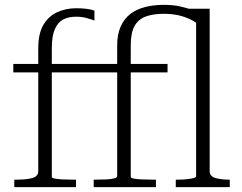

<svg xmlns="http://www.w3.org/2000/svg" viewBox="-20 -773 998 793"><path d="M35 -509H412V-474H35ZM194 -42Q194 -38 206 -35.5Q218 -33 238 -32Q258 -31 284 -31H294V0H39V-31H50Q91 -31 114.5 -38Q138 -45 138 -66V-573Q138 -634 159 -670Q180 -706 216 -722.5Q252 -739 295 -739Q317 -739 337.5 -736.5Q358 -734 370 -729V-688Q355 -694 336 -699Q317 -704 294 -704Q263 -704 241 -692.5Q219 -681 206.5 -652.5Q194 -624 194 -574ZM361 -509H672V-474H361ZM706 0V-31H716Q731 -31 748 -32.5Q765 -34 777.5 -37Q790 -40 790 -44V-704L732 -737H846V-66Q846 -45 869 -38Q892 -31 927 -31H929V0ZM624 0H367V-31H374Q400 -31 420.5 -32Q441 -33 452.5 -36.5Q464 -40 464 -44V-586Q464 -631 478.5 -663.5Q493 -696 518.5 -715.5Q544 -735 579.5 -744Q615 -753 657 -753Q694 -753 724 -746.5Q754 -740 778 -730Q802 -720 819 -709L812 -661Q791 -681 766 -693Q741 -705 714 -710.5Q687 -716 657 -716Q613 -716 582.5 -705Q552 -694 536 -666Q520 -638 520 -586V-42Q520 -38 532 -35.5Q544 -33 565 -32Q586 -31 612 -31H624Z"/></svg>

Font: Roboto Serif 36pt ExtraLight
Style: Regular
Weight: 250
Designer: Greg Gazdowicz
Foundry: Commercial Type
Version: Version 1.008